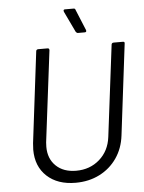

<svg xmlns="http://www.w3.org/2000/svg" viewBox="-60 -941 749 997"><g transform="rotate(-5 314.5 -443.0)"><path d="M89 -182Q89 -192 91 -216L149 -690Q149 -694 152 -697Q155 -700 160 -700H209Q218 -700 218 -690L159 -214Q158 -206 158 -191Q158 -129 197 -91.5Q236 -54 302 -54Q374 -54 424 -98Q474 -142 483 -214L542 -690Q542 -694 545 -697Q548 -700 553 -700H602Q612 -700 610 -690L552 -216Q544 -149 509 -98.5Q474 -48 418.5 -20Q363 8 294 8Q200 8 144.5 -43.5Q89 -95 89 -182ZM417 -773Q417 -766 408 -766H373Q367 -766 362 -773L310 -882Q309 -884 309 -888Q309 -894 317 -894H361Q370 -894 371 -887L416 -778Q417 -776 417 -773Z"/></g></svg>

Font: Barlow
Style: Italic
Weight: 400
Italic angle: -7°
Designer: Jeremy Tribby
Foundry: Tribby Type
Version: Version 1.408